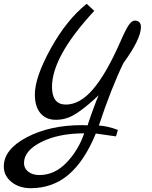

<svg xmlns="http://www.w3.org/2000/svg" viewBox="-80 -666 800 1008"><path d="M350 -9 380 -8Q386 -29 407.5 -88Q429 -147 438 -166Q334 -68 277 -48Q246 -37 214 -37Q161 -37 132 -72Q103 -107 103 -170Q103 -260 186 -410.5Q269 -561 375 -646L415 -609Q193 -370 193 -210Q193 -117 266 -117Q339 -117 408 -197Q477 -277 551 -445Q581 -514 597 -536Q613 -558 628 -558Q643 -558 651.5 -549Q660 -540 660 -525Q660 -461 568 -335Q504 -203 439 -7Q486 -4 539 16L529 50L423 35Q364 179 280.5 250.5Q197 322 81 322Q21 322 -19.5 289.5Q-60 257 -60 208Q-60 118 61 54.5Q182 -9 350 -9ZM126 253Q207 253 269.5 187.5Q332 122 362 34Q228 34 137 79.5Q46 125 46 190Q46 218 68.5 235.5Q91 253 126 253Z"/></svg>

Font: Marck Script
Style: Regular
Weight: 400
Designer: Denis Masharov, Marck Fogel
Foundry: Denis Masharov
Version: Version 1.002